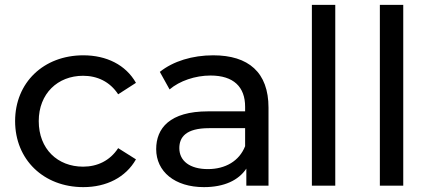

<svg xmlns="http://www.w3.org/2000/svg" viewBox="-20 -762 1767 788"><path d="M322 6C417 6 496 -34 538 -108L465 -154C431 -102 379 -78 321 -78C217 -78 139 -150 139 -265C139 -378 217 -451 321 -451C379 -451 431 -427 465 -375L538 -422C496 -496 417 -535 322 -535C159 -535 42 -423 42 -265C42 -107 159 6 322 6Z M855 -535C770 -535 691 -511 636 -467L676 -395C717 -430 781 -452 844 -452C939 -452 986 -405 986 -324V-305H834C676 -305 621 -235 621 -150C621 -58 697 6 817 6C900 6 959 -22 991 -70V0H1082V-320C1082 -465 1000 -535 855 -535ZM833 -68C760 -68 716 -101 716 -154C716 -199 743 -236 838 -236H986V-162C962 -101 905 -68 833 -68Z M1260 0H1356V-742H1260Z M1539 0H1635V-742H1539Z"/></svg>

Font: AWKNG-Font Medium
Style: Regular
Weight: 500
Designer: Awakening Church
Foundry: Awakening Church
Version: Version 1.700;PS 001.700;hotconv 1.0.88;makeotf.lib2.5.64775